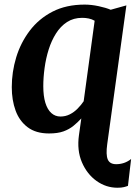

<svg xmlns="http://www.w3.org/2000/svg" viewBox="-20 -584 607 856"><path d="M503.5 253Q453 253 410.5 222.8Q368 192.5 345.2 139.5Q322.5 86.5 332 18.5L342.5 -56Q326.5 -38.5 307.5 -23Q288.5 -7.5 262.8 1.8Q237 11 198.5 11Q140 11 103.2 -16.8Q66.5 -44.5 49.5 -91Q32.5 -137.5 32.5 -195.5Q32.5 -263 52.2 -328.2Q72 -393.5 112.5 -447Q153 -500.5 214 -532Q275 -563.5 357.5 -563.5Q387 -563.5 419.8 -556.5Q452.5 -549.5 473.5 -540.5L543.5 -560L458 59Q451.5 106 460.5 127Q469.5 148 498 148Q516 148 532.5 142.5Q549 137 564.5 125L550.5 244.5Q543.5 247.5 532.5 250.2Q521.5 253 503.5 253ZM249.5 -64.5Q272 -64.5 291.2 -74.2Q310.5 -84 326 -99.8Q341.5 -115.5 353 -132.5L402 -491.5Q390 -498.5 375.8 -501.5Q361.5 -504.5 346.5 -504.5Q308 -504.5 279 -485.8Q250 -467 229.8 -435Q209.5 -403 197 -363.2Q184.5 -323.5 178.8 -281Q173 -238.5 173 -199.5Q173 -156 182.2 -125.8Q191.5 -95.5 208.8 -80Q226 -64.5 249.5 -64.5Z"/></svg>

Font: Merriweather 28pt
Style: Bold Italic
Weight: 700
Italic angle: -7.8°
Version: Version 2.101